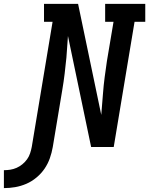

<svg xmlns="http://www.w3.org/2000/svg" viewBox="-130 -755 766 986"><path d="M-110 211V119Q-94 119 -77.5 116.5Q-61 114 -45 107Q-29 100 -15 88.5Q-1 77 9 63Q19 49 24.5 32.5Q30 16 33 0Q60 -161 86.5 -321.5Q113 -482 140 -643H96V-735H271L390 -165L399 -276Q402 -317 407.5 -358.5Q413 -400 419 -441L453 -643H410V-735H616V-643H561L454 0H338L219 -570L211 -459Q207 -418 202 -376.5Q197 -335 190 -294L141 0Q136 29 126 57.5Q116 86 99 111Q82 136 57.5 156.5Q33 177 5 189Q-23 201 -52 206Q-81 211 -110 211Z"/></svg>

Font: Iosevka Etoile SmBdObl
Style: Regular
Weight: 600
Italic angle: -9°
Designer: Belleve Invis
Foundry: Belleve Invis
Version: Version 15.5.2; ttfautohint (v1.8.4)